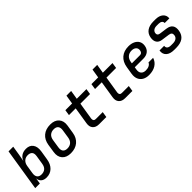

<svg xmlns="http://www.w3.org/2000/svg" viewBox="237 -1923 3125 3125"><g transform="rotate(-45 1800.0 -360.0)"><path d="M295 10Q235 10 200.5 -20Q166 -50 163 -103L147 0H40L156 -730H264L239 -573L216 -448Q236 -502 279.5 -531Q323 -560 386 -560Q468 -560 508 -504Q548 -448 533 -352L508 -197Q493 -99 436.5 -44.5Q380 10 295 10ZM272 -84Q324 -84 357.5 -111.5Q391 -139 401 -200L425 -351Q434 -411 409 -438.5Q384 -466 332 -466Q281 -466 246.5 -434.5Q212 -403 203 -346L181 -205Q172 -147 196 -115.5Q220 -84 272 -84Z M854 10Q754 10 703.5 -48Q653 -106 668 -203L690 -347Q706 -448 772.5 -504Q839 -560 945 -560Q1045 -560 1096 -502Q1147 -444 1132 -348L1109 -203Q1093 -102 1026 -46Q959 10 854 10ZM869 -85Q923 -85 957.5 -115Q992 -145 1001 -203L1023 -347Q1032 -405 1008 -435Q984 -465 930 -465Q876 -465 841.5 -435Q807 -405 798 -347L776 -203Q767 -145 791 -115Q815 -85 869 -85Z M1511 0Q1438 0 1401.5 -42Q1365 -84 1377 -156L1424 -452H1269L1284 -550H1439L1464 -705H1572L1547 -550H1769L1754 -452H1532L1485 -157Q1481 -131 1493 -114.5Q1505 -98 1531 -98H1692L1677 0Z M2111 0Q2038 0 2001.5 -42Q1965 -84 1977 -156L2024 -452H1869L1884 -550H2039L2064 -705H2172L2147 -550H2369L2354 -452H2132L2085 -157Q2081 -131 2093 -114.5Q2105 -98 2131 -98H2292L2277 0Z M2654 10Q2587 10 2541 -17Q2495 -44 2475 -93.5Q2455 -143 2466 -210L2487 -340Q2504 -445 2571.5 -502.5Q2639 -560 2745 -560Q2810 -560 2857 -537Q2904 -514 2926 -473.5Q2948 -433 2940 -379Q2930 -314 2886.5 -279.5Q2843 -245 2775 -245H2577L2570 -203Q2560 -145 2587 -113Q2614 -81 2669 -81Q2714 -81 2746.5 -97.5Q2779 -114 2790 -143H2897Q2874 -70 2810.5 -30Q2747 10 2654 10ZM2589 -324H2775Q2797 -324 2812 -336.5Q2827 -349 2832 -379Q2839 -422 2811 -448.5Q2783 -475 2732 -475Q2674 -475 2637.5 -441.5Q2601 -408 2592 -347Z M3232 9Q3138 9 3090.5 -34.5Q3043 -78 3055 -154H3162Q3156 -119 3178.5 -99.5Q3201 -80 3246 -80H3290Q3337 -80 3366.5 -100Q3396 -120 3401 -155Q3412 -218 3345 -227L3205 -247Q3145 -255 3118 -295.5Q3091 -336 3101 -401Q3113 -478 3169 -518.5Q3225 -559 3320 -559H3365Q3451 -559 3498 -518Q3545 -477 3538 -410H3430Q3433 -437 3412 -454.5Q3391 -472 3351 -472H3306Q3263 -472 3237 -453Q3211 -434 3206 -403Q3198 -351 3254 -343L3386 -325Q3531 -305 3506 -156Q3479 9 3276 9Z"/></g></svg>

Font: JetBrains Mono NL SemiBold
Style: Italic
Weight: 600
Italic angle: -9°
Monospace: yes
Designer: Philipp Nurullin, Konstantin Bulenkov
Foundry: JetBrains
Version: Version 2.305; ttfautohint (v1.8.4.7-5d5b)